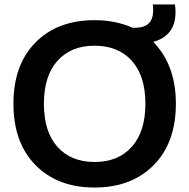

<svg xmlns="http://www.w3.org/2000/svg" viewBox="-20 -828 845 857"><path d="M402 -738Q496 -738 572 -704Q626 -702 647.5 -727.5Q669 -753 662 -808H761Q779 -673 664 -641Q765 -538 765 -365Q765 -191 666 -91Q567 9 402 9Q237 9 138.5 -91Q40 -191 40 -365Q40 -539 138.5 -638.5Q237 -738 402 -738ZM402 -105Q508 -105 568.5 -173Q629 -241 629 -365Q629 -489 568.5 -556.5Q508 -624 402 -624Q297 -624 236.5 -556.5Q176 -489 176 -365Q176 -240 236.5 -172.5Q297 -105 402 -105Z"/></svg>

Font: Mona Sans SemiBold
Style: Regular
Weight: 600
Designer: Deni Anggara
Foundry: GitHub
Version: Version 2.000;Glyphs 3.2.3 (3260)